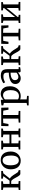

<svg xmlns="http://www.w3.org/2000/svg" viewBox="2326 -2932 846 5539"><g transform="rotate(-90 2749.5 -163.0)"><path d="M37 0V-47L110 -56V-490L38.5 -504.5V-551H288.5V-504.5L212.5 -490V-311H307L438 -490L365 -504.5V-551H587.5V-504.5L517.5 -490L366 -301Q395.5 -288 420.8 -261Q446 -234 467.2 -201.2Q488.5 -168.5 507 -137.2Q525.5 -106 542 -84Q558.5 -62 573.5 -58L611 -47.5V0H503.5Q483.5 0 465 -19Q446.5 -38 428.5 -68Q410.5 -98 393 -131.8Q375.5 -165.5 357.2 -195.5Q339 -225.5 319.8 -244.5Q300.5 -263.5 278.5 -263.5H212.5V-56L294 -47V0Z M634 -276.5Q634 -346.5 656 -400.5Q678 -454.5 715.5 -491.2Q753 -528 799.8 -547Q846.5 -566 896.5 -566Q983.5 -566 1039 -528Q1094.5 -490 1121 -424.8Q1147.5 -359.5 1147.5 -278.5Q1147.5 -208 1125.8 -154Q1104 -100 1066.5 -63.2Q1029 -26.5 982 -7.8Q935 11 885 11Q820 11 772.5 -10.8Q725 -32.5 694.5 -71.8Q664 -111 649 -163.2Q634 -215.5 634 -276.5ZM891.5 -43.5Q936.5 -43.5 967.8 -68.5Q999 -93.5 1015.5 -144Q1032 -194.5 1032 -270Q1032 -321.5 1024.5 -365.5Q1017 -409.5 1000.5 -442.2Q984 -475 957.2 -493.2Q930.5 -511.5 891.5 -511.5Q847 -511.5 815.2 -486.5Q783.5 -461.5 766.5 -411.2Q749.5 -361 749.5 -284.5Q749.5 -233 757.5 -189Q765.5 -145 782.2 -112.2Q799 -79.5 826.2 -61.5Q853.5 -43.5 891.5 -43.5Z M1207.5 0V-47L1279.5 -56V-490L1208.5 -504V-551H1459.5V-504L1383 -490V-313.5H1637.5V-490L1559.5 -504V-551H1810V-504L1741.5 -490V-56L1813 -47V0H1558V-47L1637.5 -56V-258H1383V-56L1462 -47V0Z M1981 0V-47L2096.5 -57V-498L1968.5 -492.5L1941.5 -342.5H1878.5L1883.5 -551H2411L2416.5 -342.5H2353L2326.5 -492.5L2200 -498V-57L2317.5 -47V0Z M2478 240.5V194L2549 182.5V-475L2477 -492.5V-544L2618 -563H2621.5L2641.5 -546V-487Q2657.5 -504.5 2682.2 -522.8Q2707 -541 2740.2 -553.5Q2773.5 -566 2813.5 -566Q2870.5 -566 2920 -538Q2969.5 -510 2999.8 -450.2Q3030 -390.5 3030 -295.5Q3030 -232 3010.2 -176.5Q2990.5 -121 2953.8 -78.8Q2917 -36.5 2864.5 -12.8Q2812 11 2746.5 11Q2721.5 11 2694 7Q2666.5 3 2649.5 -3.5L2651.5 80V182.5L2753 194V240.5ZM2749.5 -39.5Q2797 -39.5 2835.2 -64.8Q2873.5 -90 2895.8 -143.2Q2918 -196.5 2918 -281Q2918 -338.5 2906.8 -379.8Q2895.5 -421 2875.5 -447.2Q2855.5 -473.5 2829.5 -485.8Q2803.5 -498 2773.5 -498Q2745.5 -498 2721.8 -489.8Q2698 -481.5 2680 -469.2Q2662 -457 2651.5 -446V-70.5Q2659.5 -59.5 2686.5 -49.5Q2713.5 -39.5 2749.5 -39.5Z M3259.5 11Q3215.5 11 3178 -6.5Q3140.5 -24 3117.5 -59.2Q3094.5 -94.5 3094.5 -148Q3094.5 -198 3122 -233Q3149.5 -268 3196.2 -289.5Q3243 -311 3301.5 -321.5Q3360 -332 3423 -332.5V-369.5Q3423 -414 3413.5 -440Q3404 -466 3379.8 -477.2Q3355.5 -488.5 3311 -488.5Q3253.5 -488.5 3210 -470.5Q3166.5 -452.5 3142.5 -439.5L3117.5 -489Q3128.5 -498.5 3161.2 -516.2Q3194 -534 3240.2 -548.5Q3286.5 -563 3338 -563Q3407 -563 3447.8 -542.8Q3488.5 -522.5 3506.2 -479.5Q3524 -436.5 3524 -368V-49.5L3582 -49V-6.5Q3571 -4 3553 -0.5Q3535 3 3515.2 5.8Q3495.5 8.5 3478.5 8.5Q3452 8.5 3441 0.5Q3430 -7.5 3430 -37V-70Q3417.5 -57 3393.2 -38Q3369 -19 3335.2 -4Q3301.5 11 3259.5 11ZM3303 -56.5Q3330.5 -56.5 3364 -72Q3397.5 -87.5 3423 -110.5V-282Q3350 -281.5 3302 -265.8Q3254 -250 3230.2 -222.5Q3206.5 -195 3206.5 -160Q3206.5 -123.5 3219.2 -100.5Q3232 -77.5 3253.8 -67Q3275.5 -56.5 3303 -56.5Z M3639 0V-47L3712 -56V-490L3640.5 -504.5V-551H3890.5V-504.5L3814.5 -490V-311H3909L4040 -490L3967 -504.5V-551H4189.5V-504.5L4119.5 -490L3968 -301Q3997.5 -288 4022.8 -261Q4048 -234 4069.2 -201.2Q4090.5 -168.5 4109 -137.2Q4127.5 -106 4144 -84Q4160.5 -62 4175.5 -58L4213 -47.5V0H4105.5Q4085.5 0 4067 -19Q4048.5 -38 4030.5 -68Q4012.5 -98 3995 -131.8Q3977.5 -165.5 3959.2 -195.5Q3941 -225.5 3921.8 -244.5Q3902.5 -263.5 3880.5 -263.5H3814.5V-56L3896 -47V0Z M4352.5 0V-47L4468 -57V-498L4340 -492.5L4313 -342.5H4250L4255 -551H4782.5L4788 -342.5H4724.5L4698 -492.5L4571.5 -498V-57L4689 -47V0Z M4854.5 0V-47L4925 -56V-490L4856 -504.5V-551H5105V-504.5L5028.5 -490V-152.5L5099.5 -239.5L5288 -472.5V-490L5219 -504.5V-551H5459.5V-504.5L5392 -490V-56L5462.5 -47V0H5213V-47L5288 -56V-398.5L5212 -300L5028.5 -76.5V-55.5L5091 -47V0Z"/></g></svg>

Font: Merriweather 28pt
Style: Regular
Weight: 400
Version: Version 2.100